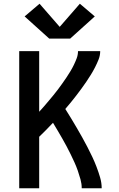

<svg xmlns="http://www.w3.org/2000/svg" viewBox="-20 -1009 640 1029"><path d="M83 0V-735H190V-410Q203 -424 216 -439Q229 -454 241.5 -469Q254 -484 266.5 -499Q279 -514 290.5 -529.5Q302 -545 313.5 -561Q325 -577 336 -593.5Q347 -610 357 -626.5Q367 -643 375.5 -660.5Q384 -678 391 -696.5Q398 -715 398 -735H517Q517 -712 508.5 -690.5Q500 -669 489.5 -648.5Q479 -628 467 -608.5Q455 -589 442 -570Q429 -551 415.5 -532.5Q402 -514 388 -496Q374 -478 359.5 -460Q345 -442 330 -425Q346 -400 361 -375Q376 -350 391 -324.5Q406 -299 420.5 -273Q435 -247 448.5 -221Q462 -195 474.5 -168.5Q487 -142 497.5 -114.5Q508 -87 516.5 -58Q525 -29 525 0H418Q418 -24 411.5 -47.5Q405 -71 397 -94Q389 -117 379 -139Q369 -161 358.5 -182.5Q348 -204 336.5 -225.5Q325 -247 313 -268Q301 -289 288.5 -310Q276 -331 264 -351Q246 -332 227.5 -313Q209 -294 190 -276V0ZM244 -802 112 -921 192 -989 300 -865 408 -989 488 -921 356 -802Z"/></svg>

Font: Iosevka Curly SmBdEx
Style: Regular
Weight: 600
Width: 7
Monospace: yes
Designer: Belleve Invis
Foundry: Belleve Invis
Version: Version 11.1.0; ttfautohint (v1.8.3)